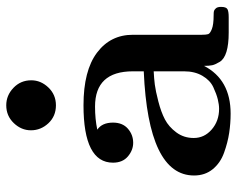

<svg xmlns="http://www.w3.org/2000/svg" viewBox="-90 -644 740 599"><g transform="rotate(-90 279.5 -344.0)"><path d="M173 -617Q173 -647 195.5 -670.5Q218 -694 251 -694Q282 -694 305.5 -671.5Q329 -649 329 -616Q329 -586 306.5 -562.5Q284 -539 251 -539Q217 -539 195 -562.5Q173 -586 173 -617ZM32 -108Q32 -251 357 -265V-299Q357 -417 247 -417Q208 -417 175 -410Q197 -395 197 -361Q197 -331 178 -314.5Q159 -298 134 -298Q111 -298 91.5 -314.5Q72 -331 72 -361Q72 -453 251 -453Q359 -453 415 -411Q471 -369 471 -299V-84Q471 -70 473 -64Q475 -58 489 -52.5Q503 -47 532 -47Q541 -47 545 -46Q549 -45 553.5 -40Q558 -35 558 -24Q558 -8 551 -4Q544 0 526 0H478Q441 0 418 -7Q395 -14 386.5 -28Q378 -42 376 -51.5Q374 -61 374 -77Q331 6 225 6Q195 6 165 1.5Q135 -3 103 -14.5Q71 -26 51.5 -50Q32 -74 32 -108ZM149 -109Q149 -76 175.5 -53Q202 -30 240 -30Q253 -30 269.5 -34Q286 -38 307.5 -48Q329 -58 343 -82Q357 -106 357 -139V-234Q335 -233 315.5 -230.5Q296 -228 263 -219.5Q230 -211 207 -199Q184 -187 166.5 -163.5Q149 -140 149 -109Z"/></g></svg>

Font: CMU Serif
Style: Bold
Weight: 700
Version: Version 0.7.0